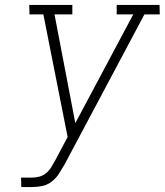

<svg xmlns="http://www.w3.org/2000/svg" viewBox="-20 -755 665 775"><path d="M66 0 65 -38H109Q123 -38 138.5 -42Q154 -46 166.5 -56.5Q179 -67 187 -80.5Q195 -94 203 -108L253 -202L155 -697H99L98 -735H272V-697H200L284 -258L518 -697H451V-735H624L625 -697H563L240 -90Q229 -71 217 -52.5Q205 -34 187.5 -21Q170 -8 149.5 -4Q129 0 109 0Z"/></svg>

Font: Iosevka Etoile Extralight
Style: Italic
Weight: 200
Italic angle: -9°
Designer: Belleve Invis
Foundry: Belleve Invis
Version: Version 22.1.2; ttfautohint (v1.8.4)